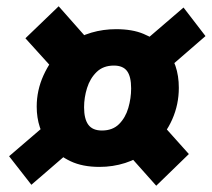

<svg xmlns="http://www.w3.org/2000/svg" viewBox="-20 -604 676 612"><path d="M582 -113 478 -12 380 -122H452Q418 -97 379 -84.5Q340 -72 297 -72Q243 -72 205 -90Q167 -108 144 -136L219 -135L80 -15L9 -106L143 -221L135 -146Q117 -168 107 -198.5Q97 -229 97 -264Q97 -316 118.5 -363.5Q140 -411 177 -449L156 -377L61 -482L167 -584L266 -472L199 -466Q234 -489 271.5 -500Q309 -511 350 -511Q402 -511 437.5 -496Q473 -481 495 -461L437 -470L565 -580L635 -489L507 -378V-450Q550 -401 550 -324Q550 -271 529 -223.5Q508 -176 471 -143L479 -228ZM305 -188Q339 -188 359.5 -208.5Q380 -229 389 -260Q398 -291 398 -322Q398 -360 385 -377.5Q372 -395 343 -395Q309 -395 288 -374.5Q267 -354 257.5 -323.5Q248 -293 248 -262Q248 -225 261.5 -206.5Q275 -188 305 -188Z"/></svg>

Font: Bitter Thin Black
Style: Italic
Weight: 900
Italic angle: -9°
Version: Version 3.020